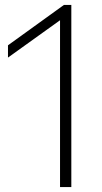

<svg xmlns="http://www.w3.org/2000/svg" viewBox="-20 -762 414 782"><path d="M224.5 0V-698L240.5 -691L12.5 -527.5V-577.5L240.5 -742H270.5V0Z"/></svg>

Font: Encode Sans SC SemiExpanded ExtraLight
Style: Regular
Weight: 250
Width: 6
Designer: Multiple Designers
Foundry: Impallari Type
Version: Version 3.002